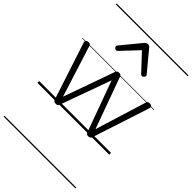

<svg xmlns="http://www.w3.org/2000/svg" viewBox="-359 -1016 1522 1522"><g transform="rotate(45 402.5 -255.0)"><path d="M220 15Q206 15 200 9.5Q194 4 191 -4L34 -484Q29 -496 36 -505.5Q43 -515 60 -515Q71 -515 77 -510.5Q83 -506 85 -496L221 -66L374 -496Q378 -506 384.5 -510.5Q391 -515 403 -515Q414 -515 420 -510.5Q426 -506 429 -496L585 -66L718 -496Q721 -506 727 -510.5Q733 -515 744 -515Q762 -515 768.5 -506Q775 -497 769 -482L613 -4Q610 4 603.5 9.5Q597 15 584 15Q571 15 565.5 9.5Q560 4 557 -4L402 -430L248 -4Q246 4 239.5 9.5Q233 15 220 15ZM258 -623Q250 -623 242 -631Q234 -639 234 -647Q234 -649 235.5 -652Q237 -655 240 -659L377 -825Q383 -831 388.5 -834Q394 -837 403 -837Q412 -837 417.5 -834Q423 -831 428 -825L566 -659Q569 -655 570 -652Q571 -649 571 -647Q571 -639 563 -631Q555 -623 548 -623Q543 -623 539 -625.5Q535 -628 531 -632L403 -769L274 -632Q271 -628 267 -625.5Q263 -623 258 -623ZM0 369H805V379H0ZM0 -20H805V0H0ZM0 -505H805V-500H0ZM0 -889H805V-879H0Z"/></g></svg>

Font: Playwrite HR Lijeva Guides
Style: Regular
Weight: 400
Designer: Veronika Burian, José Scaglione
Foundry: TypeTogether
Version: Version 1.003